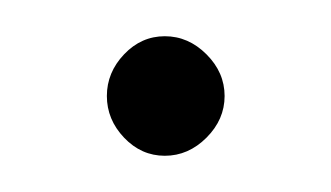

<svg xmlns="http://www.w3.org/2000/svg" viewBox="-20 -380 183 106"><path d="M71 -294Q58 -294 48.5 -304Q39 -314 39 -327Q39 -340 48.5 -350Q58 -360 71 -360Q84 -360 94 -350Q104 -340 104 -327Q104 -314 94 -304Q84 -294 71 -294Z"/></svg>

Font: DM Sans Thin
Style: Regular
Weight: 100
Designer: Colophon Foundry, Jonny Pinhorn
Foundry: Colophon Foundry
Version: Version 4.004; ttfautohint (v1.8.4.7-5d5b)